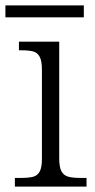

<svg xmlns="http://www.w3.org/2000/svg" viewBox="-28 -690 350 710"><path d="M27 -32H47Q79 -32 95 -36.5Q111 -41 119 -56Q127 -71 127 -102V-433Q127 -464 119 -479.5Q111 -495 95.5 -499.5Q80 -504 52 -504H42V-536H191V-105Q191 -72 199 -57Q207 -42 223 -37Q239 -32 272 -32H292V0H27ZM-8 -670H282V-626H-8Z"/></svg>

Font: Noto Serif Light
Style: Regular
Weight: 300
Designer: Monotype Design Team
Foundry: Monotype Imaging Inc.
Version: Version 1.001